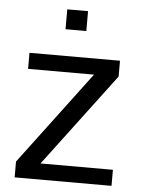

<svg xmlns="http://www.w3.org/2000/svg" viewBox="-52 -767 605 809"><g transform="rotate(5 250.0 -362.5)"><path d="M450.2 -67.9V0H40.5V-66.9L335.9 -460.4H57.1V-528.3H439.9V-461.4L144 -67.9ZM287.6 -724.6V-640.6H199.7V-724.6Z"/></g></svg>

Font: Arimo Nerd Font
Style: Regular
Weight: 400
Designer: Steve Matteson
Foundry: Monotype Imaging Inc.
Version: Version 1.33;Nerd Fonts 3.2.1